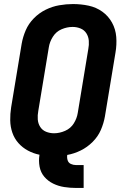

<svg xmlns="http://www.w3.org/2000/svg" viewBox="-20 -763 616 948"><path d="M355 165H393V52H355Q342 52 330 46.5Q318 41 314 28.5Q310 16 312 2Q346 -4 378.5 -20Q411 -36 437.5 -62.5Q464 -89 478 -121.5Q492 -154 498 -188L550 -502Q557 -542 554 -580.5Q551 -619 533 -651.5Q515 -684 485 -705.5Q455 -727 417.5 -735Q380 -743 340 -743Q307 -743 272.5 -737Q238 -731 205.5 -715Q173 -699 147 -672.5Q121 -646 107 -613.5Q93 -581 87 -547L35 -233Q30 -201 30.5 -169Q31 -137 41 -108Q51 -79 71 -56.5Q91 -34 118 -19.5Q145 -5 175 1Q170 31 175.5 60Q181 89 199 110Q217 131 242.5 143.5Q268 156 297 160.5Q326 165 355 165ZM247 -105Q226 -105 207.5 -112.5Q189 -120 178.5 -136.5Q168 -153 166.5 -173.5Q165 -194 169 -215L221 -529Q225 -556 241 -581.5Q257 -607 284 -618.5Q311 -630 338 -630H339Q359 -630 377.5 -622.5Q396 -615 406.5 -598.5Q417 -582 418.5 -561.5Q420 -541 416 -521L364 -206Q360 -179 344.5 -154Q329 -129 301.5 -117Q274 -105 247 -105Z"/></svg>

Font: Iosevka Sparkle Extrabold
Style: Italic
Weight: 800
Italic angle: -9°
Designer: Belleve Invis
Foundry: Belleve Invis
Version: Version 4.5.0; ttfautohint (v1.8.3)